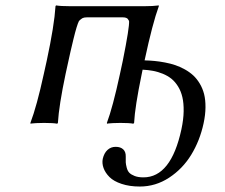

<svg xmlns="http://www.w3.org/2000/svg" viewBox="-20 -452 827 706"><path d="M511.7 -230Q530.8 -229.5 548.6 -227.8Q566.4 -226.1 586.9 -222.2Q607.4 -218.3 624.8 -212.4Q642.1 -206.5 659.7 -196.8Q677.2 -187 690.7 -174.6Q704.1 -162.1 714.6 -144.5Q725.1 -127 730.5 -106Q735.8 -85 735.6 -57.4Q735.4 -29.8 728.5 2Q714.8 65.4 683.1 117.2Q651.4 168.9 601.8 201.4Q552.2 233.9 494.1 233.9Q456.1 233.9 427 224.1Q397.9 214.4 382.6 199Q367.2 183.6 360.8 166Q354.5 148.4 357.9 131.8Q362.8 110.8 375.2 99.4Q387.7 87.9 405.3 87.9Q423.3 87.9 433.1 97.2Q442.9 106.4 442.4 124Q441.9 138.7 442.4 145Q442.9 152.8 446 164.8Q449.2 176.8 455.6 183.3Q461.9 189.9 475.1 195.1Q488.3 200.2 507.3 200.2Q608.9 200.2 647 23.9Q654.8 -12.7 655.3 -42.5Q655.8 -72.8 650.6 -94.7Q645.5 -116.7 634.8 -134Q624 -151.4 610.4 -162.4Q596.7 -173.3 578.9 -180.7Q561 -188 543 -191.4Q524.9 -194.8 504.4 -195.8L501 -179.2Q476.1 -59.1 473.1 0L470.2 2.9Q457 0 422.9 0Q407.2 0 395 0.7Q382.8 1.5 377.9 2L373.5 2.9L373 0Q394.5 -57.1 420.9 -179.2L431.6 -229Q456.5 -353 454.6 -375Q451.7 -380.4 449.7 -382.6Q447.8 -384.8 443.4 -386.5Q439 -388.2 431.6 -388.2H299.3Q289.1 -388.2 283.4 -385.3Q277.8 -382.3 270.5 -375Q262.7 -359.9 250.2 -308.6Q237.8 -257.3 231.9 -229L221.2 -180.2Q196.8 -64.5 192.9 0L190.4 2.9Q176.3 0 142.1 0Q126.5 0 114 0.7Q101.6 1.5 96.7 2L92.3 2.9L91.8 0Q115.2 -61.5 141.1 -180.2L151.9 -229Q179.7 -358.4 184.1 -429.2L186 -432.1Q203.1 -429.2 237.3 -429.2H511.2Q526.4 -429.2 539.6 -429.9Q552.7 -430.7 558.6 -431.6L564 -432.1V-429.2Q541 -366.7 511.7 -230Z"/></svg>

Font: Linux Biolinum G
Style: Italic
Weight: 400
Italic angle: -12°
Designer: Philipp H. Poll
Foundry: Philipp H. Poll
Version: Version 0.5.1